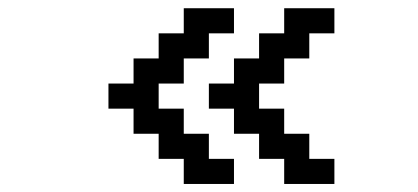

<svg xmlns="http://www.w3.org/2000/svg" viewBox="-20 -708 1040 478"><path d="M437.5 -312.5H375V-375H312.5V-437.5H250V-500H312.5V-562.5H375V-625H437.5V-687.5H562.5V-625H500V-562.5H437.5V-500H375V-437.5H437.5V-375H500V-312.5H562.5V-250H437.5ZM687.5 -312.5H625V-375H562.5V-437.5H500V-500H562.5V-562.5H625V-625H687.5V-687.5H812.5V-625H750V-562.5H687.5V-500H625V-437.5H687.5V-375H750V-312.5H812.5V-250H687.5Z"/></svg>

Font: HE신이문
Style: regular
Weight: 500
Monospace: yes
Designer: Taeyun An (WindowsTiger)
Version: v1.1